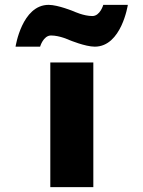

<svg xmlns="http://www.w3.org/2000/svg" viewBox="-20 -770 590 790"><path d="M187 -513V0H364V-513ZM266 -605C266 -605 331 -578 370 -578C480 -578 506 -750 506 -750H405C405 -750 392 -704 360 -704C324 -704 284 -723 284 -723C284 -723 219 -750 180 -750C70 -750 44 -578 44 -578H145C145 -578 158 -624 190 -624C226 -624 266 -605 266 -605Z"/></svg>

Font: Sztylet
Style: Bd
Weight: 700
Foundry: Cannot Into Space Fonts, PlusOne Fonts
Version: Version 0.12